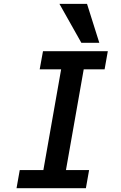

<svg xmlns="http://www.w3.org/2000/svg" viewBox="-20 -996 640 1016"><path d="M84.5 -96H209.5L303.5 -629H190L207.5 -725H550.5L533.5 -629H423L329 -96H451.5L434.5 0H67.5ZM294.5 -975.5H440.5L505.5 -769.5H410.5Z"/></svg>

Font: JuliaMono SemiBold
Style: Italic
Weight: 600
Italic angle: -9°
Monospace: yes
Designer: cormullion
Foundry: corm
Version: Version 0.056; ttfautohint (v1.8.4)